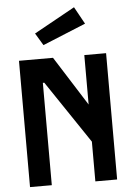

<svg xmlns="http://www.w3.org/2000/svg" viewBox="-62 -1008 725 1054"><g transform="rotate(-5 300.0 -481.0)"><path d="M420 -696V-423.5L247.5 -696H60V0H180V-564H188L420 -219V0H540V-696ZM386.5 -962.5 161 -837.5 201.5 -770 439 -867.5Z"/></g></svg>

Font: Kode Mono
Style: Regular
Weight: 400
Monospace: yes
Designer: Isa Ozler
Foundry: Kadena LLC
Version: Version 1.000;gftools[0.9.28]